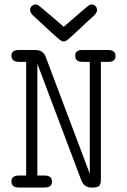

<svg xmlns="http://www.w3.org/2000/svg" viewBox="-20 -833 565 853"><path d="M30.8 -26.9Q30.8 -52.7 63 -53.2H96.2V-558.1H65.9Q30.8 -558.1 30.8 -585Q30.8 -610.8 63 -610.8H137.2Q172.4 -610.8 183.1 -580.1L378.9 -61V-558.1H347.2Q314 -558.1 314 -585Q314 -610.8 345.2 -610.8H460.9Q493.2 -610.8 493.2 -584Q493.2 -558.1 461.9 -558.1H428.2V-38.1Q428.2 -37.1 428.2 -31Q428.2 -24.9 427.5 -22Q426.8 -19 424.8 -13.9Q422.9 -8.8 419.9 -6.3Q417 -3.9 410.9 -2Q404.8 0 397 0H383.8Q354 0 340.8 -33.2L146 -549.8V-53.2H178.2Q211.4 -53.2 210.9 -25.9Q210.9 0 178.2 0H63Q30.8 0 30.8 -26.9ZM138.2 -813Q146 -813 154.5 -806.4Q163.1 -799.8 206.1 -763.2Q239.3 -734.4 263.2 -713.9Q371.1 -808.1 377 -811Q380.9 -813 387.2 -813Q397 -813 404.1 -805.9Q411.1 -798.8 411.1 -787.8Q411.1 -776.9 397 -763.2Q369.1 -738.3 331.1 -702.1Q289.1 -663.1 280 -656Q271 -648.9 263.2 -648.9H261.2Q254.4 -648.9 242.7 -658.4Q231 -668 180.2 -714.8Q149.4 -743.7 127.9 -763.2Q113.8 -776.9 113.8 -787.8Q113.8 -798.8 120.8 -805.9Q127.9 -813 138.2 -813Z"/></svg>

Font: CMU Typewriter Text
Style: Light
Weight: 200
Version: Version 0.7.0